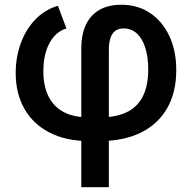

<svg xmlns="http://www.w3.org/2000/svg" viewBox="-20 -576 799 800"><path d="M318.8 204.1V-376Q318.8 -430.7 337.2 -471.2Q355.5 -511.7 392.6 -533.9Q429.7 -556.2 485.8 -556.2Q554.2 -556.2 605.5 -521.7Q656.7 -487.3 685.5 -426Q714.4 -364.7 714.4 -283.7Q714.4 -190.4 676 -124.3Q637.7 -58.1 566.4 -23.2Q495.1 11.7 395 11.7H350.6Q254.9 11.7 186.3 -23.7Q117.7 -59.1 81.5 -123Q45.4 -187 45.4 -272Q45.4 -336.9 66.2 -394.8Q86.9 -452.6 126.5 -494.1Q166 -535.6 221.2 -551.8L256.8 -457.5Q227.1 -448.7 205.6 -424.6Q184.1 -400.4 172.4 -363.8Q160.6 -327.1 160.6 -279.8Q160.6 -218.8 181.6 -175.5Q202.6 -132.3 244.6 -109.6Q286.6 -86.9 350.6 -86.9H395Q463.9 -86.9 508.8 -108.9Q553.7 -130.9 575.7 -175.5Q597.7 -220.2 597.7 -287.1Q597.7 -337.4 585.7 -376Q573.7 -414.6 550.8 -436Q527.8 -457.5 495.1 -457.5Q472.2 -457.5 458.7 -446.3Q445.3 -435.1 439.5 -415.3Q433.6 -395.5 433.6 -370.1V204.1Z"/></svg>

Font: Inter Cardless
Style: Medium
Weight: 500
Designer: Rasmus Andersson
Foundry: rsms
Version: Version 4.001;git-9221beed3